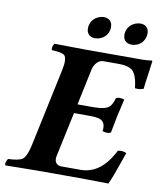

<svg xmlns="http://www.w3.org/2000/svg" viewBox="-90 -896 825 971"><g transform="rotate(10 322.5 -410.5)"><path d="M390.6 -365.2Q454.6 -365.2 474.1 -385.3Q487.3 -399.9 495.1 -429.2Q505.4 -437.5 530.3 -432.6Q536.1 -431.2 538.1 -429.2Q523.4 -368.7 518.1 -342.8Q513.7 -322.8 501 -254.9Q490.7 -246.6 466.3 -251.5Q460.4 -252.9 458 -254.9Q464.8 -300.3 433.1 -312.5Q414.1 -318.8 380.9 -318.8H299.8L251 -89.8Q244.1 -56.6 268.1 -44.9Q274.4 -42 281.7 -42H382.8Q481 -42 543.5 -154.8Q547.9 -162.6 551.3 -169.9Q577.6 -175.3 595.2 -165Q589.4 -149.4 577.6 -114.7Q549.8 -32.7 532.7 2Q531.7 2 395 0H160.2Q159.2 0 4.4 2Q-2.4 -6.3 7.3 -25.4Q9.8 -29.8 11.7 -32.2Q69.8 -34.7 86.4 -48.3Q106 -65.9 118.2 -122.1L203.1 -522Q216.8 -585.9 198.2 -600.6Q184.1 -610.8 135.3 -612.8Q128.4 -621.1 137.7 -640.6Q140.1 -645 142.6 -647L295.9 -645H591.3Q618.7 -645 641.1 -648.9Q644 -647.5 644.5 -646Q644.5 -642.6 637.7 -594.2Q627.4 -523.4 625.5 -501Q605.5 -492.7 581.5 -496.1Q574.2 -566.4 548.3 -586.4Q526.4 -602.5 486.3 -603H401.4Q373.5 -603 356 -570.8Q351.6 -562 349.6 -554.2L309.6 -365.2ZM295.9 -766.1Q303.7 -803.7 339.4 -817.9Q351.6 -822.8 363.8 -823.2Q398.9 -823.2 407.2 -792.5Q410.2 -779.8 407.7 -766.1Q399.4 -728 363.3 -714.4Q351.6 -710.4 339.8 -710Q304.2 -710 295.9 -740.7Q293.5 -753.4 295.9 -766.1ZM482.9 -766.1Q490.7 -802.7 526.4 -817.9Q539.6 -822.8 551.8 -823.2Q587.4 -823.2 595.2 -791Q597.7 -778.8 594.7 -766.1Q586.4 -727.1 549.8 -713.9Q538.6 -710 527.8 -710Q491.7 -710 483.4 -740.7Q480.5 -753.4 482.9 -766.1Z"/></g></svg>

Font: Linux Libertine Slanted O
Style: Bold Slanted
Weight: 700
Designer: Philipp H. Poll
Foundry: Philipp H. Poll
Version: Version 5.0.0